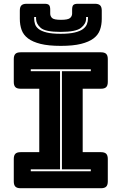

<svg xmlns="http://www.w3.org/2000/svg" viewBox="-20 -997 645 1017"><path d="M89 0Q70 0 61.5 -8.5Q53 -17 53 -36V-155Q53 -174 61.5 -182.5Q70 -191 89 -191H188V-527H89Q70 -527 61.5 -535.5Q53 -544 53 -563V-684Q53 -703 61.5 -711.5Q70 -720 89 -720H515Q534 -720 542.5 -711.5Q551 -703 551 -684V-563Q551 -544 542.5 -535.5Q534 -527 515 -527H418V-191H515Q534 -191 542.5 -182.5Q551 -174 551 -155V-36Q551 -17 542.5 -8.5Q534 0 515 0ZM461 -90V-100H308V-620H461V-630H143V-620H298V-100H143V-90ZM519 -897Q519 -865 509.5 -838.5Q500 -812 475.5 -793.5Q451 -775 409 -764.5Q367 -754 302 -754Q237 -754 195 -764.5Q153 -775 128.5 -793.5Q104 -812 94.5 -838.5Q85 -865 85 -897V-941Q85 -960 93.5 -968.5Q102 -977 121 -977H217Q233 -977 239.5 -970.5Q246 -964 246 -946V-925Q246 -911 256 -901.5Q266 -892 303 -892Q340 -892 351 -901.5Q362 -911 362 -925V-946Q362 -964 368.5 -970.5Q375 -977 392 -977H483Q502 -977 510.5 -968.5Q519 -960 519 -941ZM436 -907V-898Q436 -871 409 -849.5Q382 -828 301 -828Q220 -828 195.5 -849.5Q171 -871 171 -898V-907H161V-898Q161 -884 165.5 -869.5Q170 -855 184.5 -843.5Q199 -832 227 -825Q255 -818 301 -818Q347 -818 376 -825Q405 -832 420 -843.5Q435 -855 440.5 -869.5Q446 -884 446 -898V-907Z"/></svg>

Font: Bungee Inline
Style: Regular
Weight: 400
Version: Version 1.000;PS 1.0;hotconv 1.0.72;makeotf.lib2.5.5900